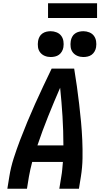

<svg xmlns="http://www.w3.org/2000/svg" viewBox="-20 -1155 640 1175"><path d="M25 0 37 -74Q46 -131 64 -187Q82 -243 103 -298Q124 -353 147 -408.5Q170 -464 194.5 -518.5Q219 -573 244.5 -627Q270 -681 296 -735H434Q443 -681 450.5 -627Q458 -573 464.5 -518Q471 -463 476 -408.5Q481 -354 483.5 -298Q486 -242 485 -186Q484 -130 475 -74L463 0H343L355 -74Q359 -96 361 -119Q363 -142 365 -164H177Q171 -142 166 -119Q161 -96 157 -74L145 0ZM209 -265H368Q368 -354 362.5 -442.5Q357 -531 348 -618Q310 -531 274.5 -442.5Q239 -354 209 -265ZM490 -806Q471 -806 454 -813Q437 -820 426 -834Q415 -848 412.5 -866.5Q410 -885 413 -904Q415 -917 421.5 -929.5Q428 -942 439.5 -950Q451 -958 464 -961Q477 -964 490 -964Q509 -964 526.5 -957Q544 -950 554.5 -936Q565 -922 568 -903.5Q571 -885 568 -866Q566 -853 559 -840.5Q552 -828 541 -820Q530 -812 516.5 -809Q503 -806 490 -806ZM290 -806Q271 -806 254 -813Q237 -820 226 -834Q215 -848 212.5 -866.5Q210 -885 213 -904Q215 -917 221.5 -929.5Q228 -942 239.5 -950Q251 -958 264 -961Q277 -964 290 -964Q309 -964 326.5 -957Q344 -950 354.5 -936Q365 -922 368 -903.5Q371 -885 368 -866Q366 -853 359 -840.5Q352 -828 341 -820Q330 -812 316.5 -809Q303 -806 290 -806ZM274 -1045V-1135H574V-1045Z"/></svg>

Font: Iosevka Curly Extended
Style: Bold Italic
Weight: 700
Width: 7
Italic angle: -9°
Monospace: yes
Designer: Belleve Invis
Foundry: Belleve Invis
Version: Version 11.1.0; ttfautohint (v1.8.3)